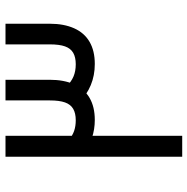

<svg xmlns="http://www.w3.org/2000/svg" viewBox="-12 -688 699 716"><g transform="rotate(-90 338.0 -330.5)"><path d="M457 -327Q414 -327 378 -342Q342 -357 316 -384L373 -433Q390 -415 410 -406.5Q430 -398 456 -398Q482 -398 498.5 -407.5Q515 -417 522.5 -438Q530 -459 530 -495V-660H607V-495Q607 -442 590 -404Q573 -366 539.5 -346.5Q506 -327 457 -327ZM111 -1V-660H189V-1ZM248 -327Q213 -327 182 -337.5Q151 -348 128 -367L175 -423Q190 -410 207.5 -404Q225 -398 247 -398Q273 -398 289.5 -407.5Q306 -417 313.5 -438Q321 -459 321 -495V-660H398V-495Q398 -442 381 -404Q364 -366 330.5 -346.5Q297 -327 248 -327Z"/></g></svg>

Font: Cairo Play
Style: Regular
Weight: 400
Designer: Mohamed Gaber, Accademia di Belle Arti di Urbino
Foundry: Kief Type Foundry, Accademia di Belle Arti di Urbino
Version: Version 3.119